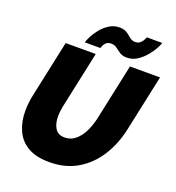

<svg xmlns="http://www.w3.org/2000/svg" viewBox="-160 -1038 1070 1170"><g transform="rotate(20 375.0 -453.0)"><path d="M291 6Q204 6 150.5 -26Q97 -58 72.5 -113.5Q48 -169 48 -238Q48 -290 60 -345L138 -710H333L255 -345Q251 -326 249 -308.5Q247 -291 247 -274Q247 -228 266 -197.5Q285 -167 328 -167Q368 -167 398 -192.5Q428 -218 447.5 -258.5Q467 -299 477 -345L555 -710H750L672 -345Q651 -246 601 -166.5Q551 -87 473.5 -40.5Q396 6 291 6ZM518 -754Q489 -754 471 -766Q453 -778 437.5 -790Q422 -802 400 -802Q379 -802 367.5 -790.5Q356 -779 351.5 -767Q347 -755 347 -754H246Q249 -767 262 -793Q275 -819 297 -846.5Q319 -874 349 -893Q379 -912 415 -912Q439 -912 454.5 -904.5Q470 -897 481.5 -886.5Q493 -876 505 -868.5Q517 -861 533 -861Q554 -861 566.5 -873Q579 -885 585 -898Q591 -911 591 -912H691Q689 -903 676 -878Q663 -853 640 -824.5Q617 -796 586 -775Q555 -754 518 -754Z"/></g></svg>

Font: Raleway Black
Style: Italic
Weight: 900
Italic angle: -12°
Designer: Matt McInerney, Pablo Impallari, Rodrigo Fuenzalida
Foundry: Matt McInerney, Pablo Impallari, Rodrigo Fuenzalida
Version: Version 4.101;RELEASE